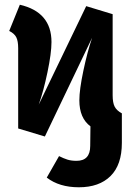

<svg xmlns="http://www.w3.org/2000/svg" viewBox="-20 -567 555 813"><path d="M496 -87V38Q496 131 448 178.5Q400 226 314 226Q231 226 178 185L230 94Q250 104 266 109Q282 114 304 114Q362 114 362 51L363 -32Q316 -67 316 -142Q316 -187 333 -267.5Q350 -348 370 -407L170 11L57 -23V-363Q57 -393 49 -409Q41 -425 19 -436L64 -547Q198 -516 198 -389Q198 -342 181 -261Q164 -180 144 -124L345 -541L457 -507V-164Q457 -132 465.5 -115.5Q474 -99 496 -87Z"/></svg>

Font: Fira Sans Condensed
Style: Bold
Weight: 700
Width: 3
Designer: bBox Type GmbH & Carrois Corporate GbR & Edenspiekermann AG
Foundry: bBox Type GmbH & Carrois Corporate GbR & Edenspiekermann AG
Version: Version 4.301